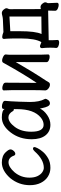

<svg xmlns="http://www.w3.org/2000/svg" viewBox="676 -1208 649 2040"><g transform="rotate(-90 1000.0 -187.5)"><path d="M237 24Q187 24 145 -2Q103 -28 78 -77.5Q53 -127 53 -194Q53 -311 128 -403Q207 -492 294 -492Q366 -492 404 -450Q433 -419 433 -401Q433 -384 417.5 -366.5Q402 -349 386 -349Q373 -349 367 -363Q347 -421 296 -421Q246 -421 190 -357Q133 -288 133 -199Q133 -147 149.5 -113Q166 -79 190.5 -62.5Q215 -46 237 -46Q326 -46 412 -143Q428 -161 442 -161Q458 -161 458 -143Q458 -137 445 -110.5Q432 -84 405.5 -53.5Q379 -23 337.5 0.5Q296 24 237 24Z M695 24Q624 24 582.5 -28Q541 -80 541 -175Q541 -304 613 -398Q685 -492 773 -492Q849 -492 863 -461V-475Q863 -491 891 -491Q908 -491 928.5 -482.5Q949 -474 949 -458Q944 -411 940 -306Q937 -225 937 -193Q937 -93 968 -37L971 -30Q971 -17 957 1Q943 19 922 19Q902 19 890.5 -4.5Q879 -28 873.5 -57.5Q868 -87 867 -87Q848 -45 798.5 -10.5Q749 24 695 24ZM694 -48Q734 -48 770 -77Q861 -150 861 -330V-359Q863 -361 863 -362Q863 -365 854.5 -365Q846 -365 841 -373Q814 -422 773 -422Q723 -422 672 -354Q621 -286 621 -180Q621 -48 694 -48Z M1121 19Q1100 19 1080 3Q1060 -13 1060 -31Q1063 -61 1063 -225Q1063 -374 1062.5 -395Q1062 -416 1061 -438.5Q1060 -461 1060 -471Q1060 -487 1086 -487Q1103 -487 1122.5 -478Q1142 -469 1142 -453Q1140 -335 1140 -122Q1231 -256 1344 -459Q1346 -460 1352.5 -474.5Q1359 -489 1378 -489Q1389 -489 1403.5 -484Q1418 -479 1430 -470.5Q1442 -462 1442 -452Q1442 -441 1440.5 -434.5Q1439 -428 1439 -415Q1439 -100 1439.5 -79.5Q1440 -59 1441 -35Q1442 -11 1442 1Q1442 16 1415 16Q1399 16 1379.5 7Q1360 -2 1360 -18Q1361 -81 1361 -344Q1264 -174 1164 -23Q1155 -10 1147.5 4.5Q1140 19 1121 19Z M1567 117Q1550 117 1530.5 109Q1511 101 1511 85Q1514 62 1514 22Q1514 -26 1509 -66Q1509 -87 1533 -87L1573 -72Q1612 -136 1612 -291Q1612 -417 1609.5 -438Q1607 -459 1607 -469Q1607 -488 1628 -488Q1647 -488 1680 -475L1818 -481Q1840 -483 1855.5 -487.5Q1871 -492 1882 -492Q1901 -492 1917 -474.5Q1933 -457 1933 -442Q1933 -435 1928 -425.5Q1923 -416 1923 -402Q1923 -101 1924 -81V-78Q1937 -81 1945 -81Q1965 -81 1980.5 -62.5Q1996 -44 1996 -30Q1996 -21 1991.5 -14Q1987 -7 1987 2Q1987 17 1991 95Q1991 112 1967 112Q1950 112 1928 102Q1906 92 1906 74Q1908 36 1908 0Q1857 0 1593 6Q1593 58 1596 100Q1596 117 1567 117ZM1659 -70 1845 -72V-411L1689 -402V-301Q1689 -134 1659 -70Z"/></g></svg>

Font: LXGW WenKai Mono TC
Style: Bold
Weight: 700
Designer: LXGW / Fontworks Inc.
Foundry: LXGW / Fontworks Inc.
Version: Version 1.330